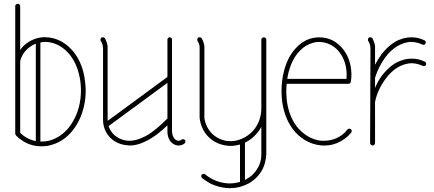

<svg xmlns="http://www.w3.org/2000/svg" viewBox="-20 -766 2279 1008"><path d="M86 -69V-444C92 -473 110 -500 135 -518C145 -526 156 -532 168 -537V-25C163 -26 158 -28 153 -29C128 -36 104 -50 86 -69ZM86 -503V-734C86 -741 80 -746 73 -746C66 -746 60 -741 60 -734V-64C60 -61 62 -58 64 -55C86 -32 115 -14 146 -5C163 0 180 2 198 2C213 2 227 1 242 -3C272 -10 300 -24 324 -43C348 -62 367 -86 383 -112C415 -166 430 -229 430 -291C430 -308 428 -325 426 -342C420 -396 401 -450 367 -493C349 -515 328 -534 303 -548C279 -561 251 -570 222 -570C221 -571 219 -571 217 -571C182 -571 147 -559 119 -538C106 -529 95 -517 86 -503ZM192 -543C201 -545 209 -546 217 -546C219 -546 220 -546 222 -546C246 -545 270 -538 291 -526C313 -514 332 -497 347 -478C378 -439 395 -389 402 -338C404 -323 405 -307 405 -291C405 -233 391 -174 361 -125C347 -101 329 -80 308 -63C287 -46 262 -33 236 -27C224 -24 211 -23 198 -23C196 -23 194 -23 192 -23Z M883 -80V-558C883 -565 878 -570 871 -570C864 -570 859 -565 859 -558V-362L546 -132C546 -133 545 -135 545 -137V-512C545 -516 545 -520 545 -524C543 -538 538 -552 531 -565C527 -570 519 -572 513 -569C508 -565 506 -557 509 -551C515 -542 519 -532 520 -521C520 -518 520 -515 521 -512V-137C521 -102 534 -67 560 -42C585 -17 620 -4 655 -3C656 -2 658 -2 660 -2C686 -2 712 -9 736 -20C761 -31 784 -46 806 -62C824 -76 842 -92 859 -108V-80V-78V-76C859 -61 862 -45 870 -31C874 -24 879 -18 886 -13C893 -8 901 -4 910 -3C912 -2 915 -2 917 -2C929 -2 940 -6 949 -13C954 -18 955 -26 951 -31C946 -36 938 -37 933 -33C929 -29 923 -27 917 -27C916 -27 915 -27 914 -27C910 -28 905 -30 901 -33C898 -36 894 -40 892 -44C886 -53 884 -64 883 -76V-78ZM859 -331V-144C837 -122 815 -101 790 -82C770 -66 749 -52 726 -43C705 -33 682 -27 660 -27C658 -27 655 -27 655 -27C630 -28 600 -38 577 -60C565 -72 556 -87 550 -104Z M1378 -558C1378 -565 1372 -570 1365 -570C1358 -570 1352 -565 1352 -558V-198V-197C1352 -159 1340 -115 1309 -80C1291 -60 1268 -44 1243 -35C1227 -28 1208 -25 1190 -25C1182 -25 1173 -26 1165 -27C1136 -33 1109 -47 1089 -69C1069 -91 1056 -119 1053 -148V-512C1053 -516 1053 -520 1053 -524C1051 -538 1046 -552 1039 -565C1035 -570 1027 -572 1021 -569C1016 -565 1014 -557 1017 -551C1023 -542 1027 -532 1028 -521C1028 -518 1028 -515 1028 -512V-147C1032 -112 1046 -78 1070 -52C1094 -26 1126 -9 1161 -3C1171 -1 1180 0 1190 0C1207 0 1224 -3 1240 -7V189C1237 190 1234 191 1231 191C1223 193 1214 195 1205 196C1199 196 1193 197 1186 197C1184 197 1181 197 1179 197C1164 196 1149 194 1135 190C1121 186 1107 181 1094 174C1081 167 1068 159 1057 149C1052 145 1044 146 1039 151C1035 156 1036 164 1041 169C1054 179 1068 188 1082 196C1097 204 1113 210 1129 214C1144 218 1161 221 1177 221C1180 222 1183 222 1186 222C1193 222 1200 221 1207 221C1217 220 1227 218 1237 216C1247 213 1256 210 1266 206C1275 202 1284 198 1293 193C1301 187 1309 181 1317 175C1325 168 1332 161 1338 153C1346 144 1353 133 1358 123C1364 112 1368 101 1371 89C1375 75 1377 60 1378 45ZM1266 -17C1289 -28 1310 -44 1327 -64C1337 -75 1345 -87 1352 -100V45C1352 57 1351 70 1347 82C1345 92 1341 102 1336 111C1331 120 1325 129 1319 137C1313 144 1307 150 1301 156C1294 161 1287 167 1279 171C1275 174 1270 177 1266 179Z M1808 -259H1476ZM1752 -16C1780 -28 1805 -46 1824 -70C1828 -76 1827 -84 1822 -88C1816 -92 1808 -91 1804 -86C1788 -65 1767 -49 1743 -39C1723 -31 1702 -27 1681 -27C1676 -27 1671 -27 1666 -27C1616 -32 1569 -62 1538 -102C1507 -143 1490 -194 1485 -246C1484 -260 1483 -273 1483 -287C1483 -300 1484 -313 1485 -326H1809C1816 -326 1821 -331 1822 -337C1824 -350 1825 -362 1825 -375V-377C1824 -424 1811 -471 1781 -508C1766 -527 1747 -543 1726 -554C1704 -565 1680 -570 1656 -570C1633 -570 1609 -565 1588 -555C1567 -545 1548 -530 1533 -513C1501 -479 1482 -436 1471 -393C1462 -359 1458 -323 1458 -287C1458 -273 1459 -258 1460 -244C1466 -188 1484 -132 1518 -87C1553 -41 1606 -8 1664 -3C1670 -2 1676 -2 1681 -2C1706 -2 1730 -6 1752 -16ZM1488 -352C1490 -363 1492 -375 1495 -387C1506 -428 1523 -466 1551 -496C1565 -511 1581 -524 1599 -532C1617 -541 1637 -546 1656 -546C1676 -545 1697 -541 1715 -531C1733 -522 1749 -509 1761 -493C1787 -461 1799 -419 1800 -377V-375C1800 -367 1799 -359 1799 -352Z M1983 -481C1970 -463 1959 -445 1949 -426V-512C1949 -516 1949 -520 1949 -524C1947 -538 1942 -552 1935 -565C1931 -570 1923 -572 1917 -569C1912 -565 1910 -557 1913 -551C1919 -542 1923 -532 1924 -521C1924 -518 1925 -515 1925 -512L1923 -15C1923 -8 1929 -3 1936 -2C1943 -2 1948 -8 1949 -15V-230C1949 -230 1949 -230 1949 -230C1957 -275 1980 -320 2005 -353C2022 -376 2043 -397 2066 -411C2089 -425 2116 -434 2142 -434H2145C2164 -433 2183 -428 2199 -420C2205 -417 2213 -419 2216 -425C2219 -431 2217 -439 2211 -442C2190 -452 2168 -458 2145 -458H2142C2111 -458 2080 -449 2053 -433C2026 -416 2004 -393 1985 -369C1970 -348 1958 -327 1949 -304V-358C1961 -396 1979 -433 2003 -465C2020 -488 2041 -509 2065 -523C2088 -537 2114 -546 2140 -546H2143C2162 -545 2181 -540 2197 -532C2203 -529 2211 -531 2214 -537C2217 -543 2215 -551 2209 -554C2188 -564 2166 -570 2143 -570H2140C2109 -570 2078 -561 2052 -545C2024 -528 2002 -505 1983 -481Z"/></svg>

Font: LS
Style: LightAlt
Weight: 250
Designer: BSozoo
Foundry: BSozoo
Version: Version 001.000